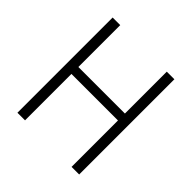

<svg xmlns="http://www.w3.org/2000/svg" viewBox="-186 -866 1018 1018"><g transform="rotate(45 322.5 -357.0)"><path d="M554 0H497V-348H148V0H91V-714H148V-400H497V-714H554Z"/></g></svg>

Font: Noto Sans Lao Looped SemiCondensed Light
Style: Regular
Weight: 300
Width: 4
Designer: Mark Frömberg, Ben Mitchell
Foundry: The Fontpad Ltd
Version: Version 1.002; ttfautohint (v1.8.4.7-5d5b)